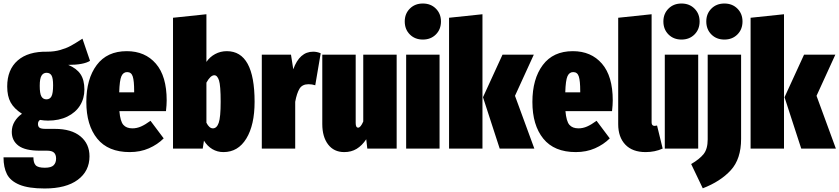

<svg xmlns="http://www.w3.org/2000/svg" viewBox="-35 -845 4774 1092"><path d="M477 -499Q440 -476 353 -476Q401 -456 423 -423Q445 -390 445 -336Q445 -285 420 -245Q395 -205 348 -182Q301 -159 238 -159Q217 -159 193 -163Q181 -156 181 -140Q181 -125 190 -118.5Q199 -112 226 -112H277Q371 -112 422.5 -69.5Q474 -27 474 44Q474 128 407.5 177.5Q341 227 219 227Q127 227 75.5 205.5Q24 184 4.5 145.5Q-15 107 -15 50H155Q155 81 168 95Q181 109 220 109Q256 109 270 95Q284 81 284 57Q284 34 272 23Q260 12 233 12H191Q108 12 70 -16.5Q32 -45 32 -95Q32 -127 48 -153.5Q64 -180 90 -198Q45 -227 25.5 -262.5Q6 -298 6 -353Q6 -449 65.5 -501Q125 -553 234 -551Q274 -551 308.5 -561Q343 -571 368.5 -585Q394 -599 434 -625ZM191 -357Q191 -313 200.5 -296.5Q210 -280 229 -280Q249 -280 258 -297.5Q267 -315 267 -360Q267 -401 258 -416Q249 -431 230 -431Q211 -431 201 -414.5Q191 -398 191 -357Z M909 -213H644Q649 -155 666.5 -135Q684 -115 718 -115Q743 -115 767 -125.5Q791 -136 821 -158L896 -58Q861 -23 812 -1.5Q763 20 703 20Q580 20 518 -56.5Q456 -133 456 -265Q456 -396 515 -475Q574 -554 686 -554Q790 -554 851.5 -483Q913 -412 913 -274Q913 -249 909 -213ZM728 -328Q728 -385 720 -410Q712 -435 688 -435Q666 -435 655.5 -411.5Q645 -388 643 -320H728Z M1413 -266Q1413 -134 1366 -57Q1319 20 1236 20Q1201 20 1172.5 3Q1144 -14 1125 -45L1118 0H949V-744L1139 -764V-493Q1158 -521 1188.5 -537.5Q1219 -554 1255 -554Q1413 -554 1413 -266ZM1220 -266Q1220 -359 1210.5 -388Q1201 -417 1184 -417Q1162 -417 1139 -375V-147Q1155 -115 1176 -115Q1198 -115 1209 -146.5Q1220 -178 1220 -266Z M1789 -542 1758 -360Q1740 -366 1720 -366Q1684 -366 1668.5 -340.5Q1653 -315 1644 -266V0H1454V-534H1620L1633 -451Q1669 -551 1746 -551Q1768 -551 1789 -542Z M2221 0H2054L2048 -53Q2024 -17 1993.5 1.5Q1963 20 1923 20Q1864 20 1831 -23.5Q1798 -67 1798 -140V-534H1988V-145Q1988 -119 2002 -119Q2016 -119 2031 -154V-534H2221Z M2465 -534V0H2275V-534ZM2473 -723Q2473 -678 2444 -649Q2415 -620 2370 -620Q2325 -620 2296 -649Q2267 -678 2267 -723Q2267 -767 2296 -796Q2325 -825 2370 -825Q2415 -825 2444 -796Q2473 -767 2473 -723Z M2709 -764V0H2519V-744ZM3001 -534 2894 -300 3004 0H2807L2712 -292L2823 -534Z M3446 -213H3181Q3186 -155 3203.5 -135Q3221 -115 3255 -115Q3280 -115 3304 -125.5Q3328 -136 3358 -158L3433 -58Q3398 -23 3349 -1.5Q3300 20 3240 20Q3117 20 3055 -56.5Q2993 -133 2993 -265Q2993 -396 3052 -475Q3111 -554 3223 -554Q3327 -554 3388.5 -483Q3450 -412 3450 -274Q3450 -249 3446 -213ZM3265 -328Q3265 -385 3257 -410Q3249 -435 3225 -435Q3203 -435 3192.5 -411.5Q3182 -388 3180 -320H3265Z M3481 -139V-744L3671 -764V-149Q3671 -129 3688 -129Q3694 -129 3702 -131L3734 0Q3690 20 3637 20Q3562 20 3521.5 -22.5Q3481 -65 3481 -139Z M3936 -534V0H3746V-534ZM3944 -723Q3944 -678 3915 -649Q3886 -620 3841 -620Q3796 -620 3767 -649Q3738 -678 3738 -723Q3738 -767 3767 -796Q3796 -825 3841 -825Q3886 -825 3915 -796Q3944 -767 3944 -723Z M4180 -55Q4180 59 4121.5 123Q4063 187 3962 226L3896 88Q3944 60 3967 31Q3990 2 3990 -52V-534H4180ZM4188 -723Q4188 -678 4159 -649Q4130 -620 4085 -620Q4040 -620 4011 -649Q3982 -678 3982 -723Q3982 -767 4011 -796Q4040 -825 4085 -825Q4130 -825 4159 -796Q4188 -767 4188 -723Z M4424 -764V0H4234V-744ZM4716 -534 4609 -300 4719 0H4522L4427 -292L4538 -534Z"/></svg>

Font: Fira Sans Extra Condensed Black
Style: Regular
Weight: 900
Width: 1
Designer: Carrois Corporate & Edenspiekermann AG
Foundry: Carrois Corporate GbR & Edenspiekermann AG
Version: Version 4.203